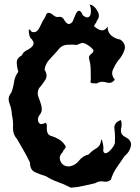

<svg xmlns="http://www.w3.org/2000/svg" viewBox="-20 -819 625 860"><path d="M287.1 16.6Q262.7 4.4 236.3 -4.9Q210 -14.2 186.5 -29.3Q161.1 -37.1 137.7 -47.4Q114.3 -58.1 114.3 -89.4Q114.3 -89.4 114.3 -90.8Q101.6 -117.7 86.4 -144Q71.8 -169.9 56.6 -195.8Q38.1 -216.3 38.1 -244.1Q38.1 -246.1 38.1 -248Q38.6 -253.4 38.6 -259.3Q38.6 -283.2 33.2 -304.7Q32.7 -329.6 22.5 -356Q18.6 -365.2 18.6 -374Q18.6 -390.1 30.8 -404.3Q39.6 -427.7 43 -452.1Q46.4 -477.1 62 -497.6Q55.2 -520.5 55.2 -540Q55.2 -559.1 78.1 -571.3Q83.5 -585.9 99.6 -593.8Q116.2 -601.6 125 -611.8Q129.9 -617.2 130.4 -624.5Q130.4 -631.8 123 -642.6Q112.3 -648.4 109.4 -673.3Q108.9 -677.7 108.9 -681.2Q108.9 -687 111.3 -687Q114.3 -687 121.1 -677.2Q126.5 -674.8 131.8 -674.8Q147.5 -674.8 158.2 -697.8Q172.4 -728.5 183.1 -744.1Q186 -753.9 189.5 -757.8Q192.4 -761.2 196.8 -761.7Q206.1 -761.7 218.8 -751Q228 -742.7 238.8 -742.7Q242.2 -742.7 246.1 -743.7Q246.6 -743.7 247.1 -743.7Q260.3 -743.7 267.1 -730.5Q274.9 -716.8 284.2 -712.4Q286.1 -711.4 288.1 -711.4Q290.5 -711.9 293.5 -712.4Q298.3 -714.4 304.7 -721.2Q309.6 -733.4 317.4 -751.5Q324.7 -770 334 -771Q337.9 -771 341.8 -766.6Q346.2 -762.2 350.6 -751Q359.4 -743.7 365.7 -741.7Q368.7 -741.2 370.6 -741.2Q373.5 -741.2 376.5 -742.2Q386.7 -747.6 387.2 -766.6Q387.2 -768.1 387.2 -769.5Q387.2 -787.1 381.3 -798.8Q401.9 -795.9 416 -770.5Q422.9 -758.8 422.9 -748.5Q422.9 -736.3 413.6 -726.1Q412.6 -718.8 404.8 -709.5Q401.9 -705.6 401.9 -702.6Q401.9 -698.2 408.2 -696.3Q422.4 -684.1 436.5 -683.1Q436.5 -683.1 438 -683.1Q451.2 -683.1 461.9 -699.7Q461.9 -674.3 478.5 -659.7Q495.6 -645.5 519 -641.6Q539.6 -627 539.6 -607.9Q539.6 -601.1 537.1 -593.8Q527.3 -566.4 508.3 -546.9Q494.6 -527.8 485.4 -505.9Q482.4 -498.5 482.4 -491.2Q482.4 -476.6 494.1 -462.4Q484.4 -447.8 469.2 -447.8Q463.4 -447.8 457 -449.7Q447.8 -452.6 439 -452.6Q425.3 -452.6 413.6 -445.3Q404.3 -446.3 393.1 -446.3Q385.3 -446.8 385.3 -453.6Q385.3 -456.5 386.7 -460.9Q386.7 -484.4 386.2 -507.8Q385.7 -531.2 379.4 -554.2Q378.4 -557.6 378.4 -560.5Q378.4 -569.8 389.2 -578.1Q398.4 -585 398.4 -591.8Q398.4 -595.2 396 -598.1Q382.3 -613.3 362.8 -623Q355 -627 347.7 -627Q339.8 -624 323.7 -617.7Q311 -619.1 298.3 -619.1Q287.6 -619.1 277.3 -618.2Q253.9 -615.7 238.3 -592.8Q221.7 -573.7 202.6 -553.7Q183.1 -533.7 179.7 -506.8Q188.5 -492.7 188.5 -480.5Q188.5 -470.2 182.6 -460.9Q169.9 -440.9 153.8 -422.4Q148.9 -411.6 148.9 -400.9Q148.9 -392.1 152.3 -383.8Q160.2 -364.7 165 -346.7Q167 -337.9 167 -330.1Q167 -330.1 167 -326.7Q166.5 -316.9 159.7 -307.1Q149.9 -295.4 149.9 -283.7Q149.9 -277.8 152.3 -272.5Q156.2 -263.2 166 -263.2Q173.3 -263.2 184.1 -269Q189.9 -265.1 189.9 -254.9Q189.9 -253.4 189.9 -252Q189.5 -248.5 189.5 -244.6Q189.5 -235.8 191.4 -228Q193.4 -221.7 197.3 -216.8Q201.2 -211.9 209.5 -210Q228 -204.6 244.1 -194.8Q260.3 -185.1 271 -168.5Q274.4 -165 274.4 -161.6Q274.4 -157.7 270.5 -153.3Q262.7 -145 260.7 -137.2Q247.6 -124.5 247.6 -110.8Q247.6 -103 252 -94.2Q263.2 -73.7 287.1 -73.7Q287.1 -73.7 291.5 -73.7Q318.4 -78.6 334.5 -100.1Q351.1 -121.1 377 -127Q390.6 -142.6 410.2 -153.8Q429.7 -164.6 432.1 -187Q433.1 -194.3 434.6 -194.3Q436.5 -194.3 439.5 -181.6Q443.4 -164.6 443.4 -156.7Q443.4 -154.3 442.9 -152.8Q442.4 -149.9 442.4 -147Q442.4 -141.6 443.8 -138.7Q445.8 -134.3 449.7 -133.3Q451.2 -132.8 452.6 -132.8Q463.4 -132.8 479 -151.4Q495.1 -169.9 495.1 -183.1Q495.1 -185.1 494.6 -186.5Q495.1 -194.3 495.1 -202.1Q495.1 -220.7 492.7 -241.2Q492.2 -244.1 492.2 -247.1Q492.2 -271.5 521.5 -281.2Q524.9 -273.4 524.9 -262.7Q524.9 -253.4 522.5 -242.2Q521.5 -237.8 521.5 -233.9Q521.5 -214.8 541.5 -205.1Q566.9 -192.4 566.9 -171.9Q566.9 -168 565.9 -163.6Q560.1 -137.2 538.1 -120.1Q521 -94.7 502.9 -68.8Q485.4 -43.5 476.6 -13.7Q465.8 -4.9 452.1 -4.9Q447.8 -4.9 443.4 -5.9Q438.5 -6.8 433.6 -6.8Q419.4 -6.8 406.7 1.5Q379.9 7.3 353 13.7Q326.2 20 298.3 21.5Q296.9 21 293.9 20Q292 19 287.1 16.6Z"/></svg>

Font: Brazier Flame
Style: Regular
Weight: 400
Designer: Walter E Stewart
Version: 0.1